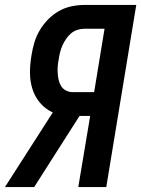

<svg xmlns="http://www.w3.org/2000/svg" viewBox="-44 -755 570 775"><path d="M-24 0 169 -301Q139 -315 118 -339.5Q97 -364 87 -395.5Q77 -427 77 -461.5Q77 -496 83 -531Q87 -557 94.5 -582.5Q102 -608 116 -632Q130 -656 150 -676.5Q170 -697 194 -710.5Q218 -724 244.5 -729.5Q271 -735 297 -735H506L385 0H272L320 -287H277L94 0ZM336 -383 378 -639H297Q283 -639 268.5 -634.5Q254 -630 242.5 -620Q231 -610 222.5 -597.5Q214 -585 208 -571.5Q202 -558 198.5 -544Q195 -530 193 -516Q190 -501 189 -487Q188 -473 189 -458.5Q190 -444 193 -431Q196 -418 203.5 -406.5Q211 -395 223.5 -389Q236 -383 250 -383Z"/></svg>

Font: Iosevka SS04 Oblique
Style: Bold
Weight: 700
Italic angle: -9°
Monospace: yes
Designer: Belleve Invis
Foundry: Belleve Invis
Version: Version 19.0.0; ttfautohint (v1.8.4)